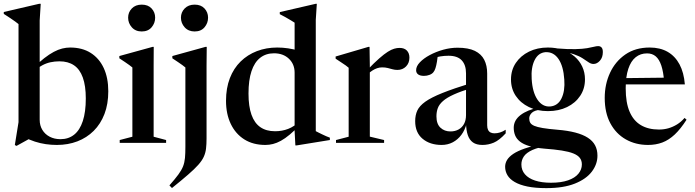

<svg xmlns="http://www.w3.org/2000/svg" viewBox="-27 -756 3676 1016"><path d="M101.5 -30.5 161 -39.5 60.5 16 51.5 11.5 71 -109.5V-628.5Q64.5 -634 53.8 -641.8Q43 -649.5 27.8 -659.8Q12.5 -670 -7 -682.5V-692.5L180.5 -736H188.5L183 -648V-122Q183 -92 197 -68.8Q211 -45.5 236 -32.5Q261 -19.5 293 -19.5Q335.5 -19.5 365.5 -43.5Q395.5 -67.5 411.2 -115.5Q427 -163.5 427 -235Q427 -302 411.2 -345.8Q395.5 -389.5 364.5 -410.5Q333.5 -431.5 287.5 -431.5Q262.5 -431.5 239.8 -426.5Q217 -421.5 196 -410Q175 -398.5 155 -379L148.5 -396Q180.5 -427.5 207.2 -448.2Q234 -469 257.5 -481.5Q281 -494 302.2 -499.2Q323.5 -504.5 344 -504.5Q408 -504.5 453 -476Q498 -447.5 522 -395.8Q546 -344 546 -273Q546 -205.5 525.8 -152.8Q505.5 -100 468.8 -63.5Q432 -27 382.5 -8Q333 11 274 11Q244.5 11 215.2 6.8Q186 2.5 157.2 -6.8Q128.5 -16 101.5 -30.5Z M723 -589.5Q690 -589.5 670.5 -611.5Q651 -633.5 651 -662.5Q651 -691 670.5 -711.2Q690 -731.5 723 -731.5Q756.5 -731.5 775.2 -711.2Q794 -691 794 -662.5Q794 -633.5 775.2 -611.5Q756.5 -589.5 723 -589.5ZM786.5 -508 786 -410.5V-32.5L852 -15V0H606.5V-15L673.5 -32.5V-399Q668 -404 657.5 -411.5Q647 -419 633.5 -428.2Q620 -437.5 604.5 -447.5V-459.5L780.5 -508Z M1003 -589.5Q970 -589.5 950.2 -611.5Q930.5 -633.5 930.5 -662.5Q930.5 -691 950.2 -711.2Q970 -731.5 1003 -731.5Q1036.5 -731.5 1055.2 -711.2Q1074 -691 1074 -662.5Q1074 -633.5 1055.2 -611.5Q1036.5 -589.5 1003 -589.5ZM954 -399Q948.5 -404 938 -411.5Q927.5 -419 914 -428.2Q900.5 -437.5 885 -447.5V-459.5L1060.5 -508H1067L1066 -410.5V-23.5Q1066 7.5 1063.2 30.5Q1060.5 53.5 1051.2 73.8Q1042 94 1022 116.5Q1002 139 968.2 168.2Q934.5 197.5 883 239L869.5 225Q900 190.5 917 167.2Q934 144 941.8 124Q949.5 104 951.8 80Q954 56 954 20.5Z M1532 -371.5Q1532 -416.5 1501.8 -445.2Q1471.5 -474 1423 -474Q1380 -474 1349.8 -450.2Q1319.5 -426.5 1303.8 -379.2Q1288 -332 1288 -261Q1288 -193 1303.8 -148.8Q1319.5 -104.5 1350.8 -83Q1382 -61.5 1428.5 -61.5Q1465.5 -61.5 1497.5 -73.8Q1529.5 -86 1559 -115L1563.5 -97.5Q1532 -65.5 1506.8 -44.2Q1481.5 -23 1459.5 -11Q1437.5 1 1417.5 6Q1397.5 11 1377.5 11Q1312.5 11 1266 -18.2Q1219.5 -47.5 1194.2 -100.2Q1169 -153 1169 -222.5Q1169 -289.5 1189.2 -342Q1209.5 -394.5 1246.2 -430.5Q1283 -466.5 1332.5 -485.5Q1382 -504.5 1440 -504.5Q1469 -504.5 1497.8 -500.2Q1526.5 -496 1554.8 -487.2Q1583 -478.5 1609 -464.5L1532 -450.5V-636Q1525.5 -640.5 1512.5 -648.2Q1499.5 -656 1484 -664.8Q1468.5 -673.5 1453.5 -681V-692L1644 -736H1649.5L1644 -651V-62Q1648.5 -59.5 1657.5 -55Q1666.5 -50.5 1677.5 -45.2Q1688.5 -40 1699.2 -35.2Q1710 -30.5 1718.5 -27.5V-15L1542.5 13.5H1536L1532 -62.5Z M2087.5 -502.5Q2112.5 -502.5 2126 -488.5Q2139.5 -474.5 2139.5 -451Q2139.5 -422.5 2121.5 -404.2Q2103.5 -386 2076 -386Q2062 -386 2049.8 -389.5Q2037.5 -393 2024.5 -396.2Q2011.5 -399.5 1995 -399.5Q1981.5 -399.5 1968.5 -395Q1955.5 -390.5 1943.5 -382.8Q1931.5 -375 1919.5 -364L1917 -386Q1953.5 -424 1979.8 -447Q2006 -470 2025 -482Q2044 -494 2058.8 -498.2Q2073.5 -502.5 2087.5 -502.5ZM1930 -409V-33L2005.5 -15V0H1751V-15L1818 -32.5V-397.5Q1811.5 -403.5 1802.5 -409.8Q1793.5 -416 1780.2 -424.8Q1767 -433.5 1749 -445.5V-457L1922.5 -508H1928.5Z M2468.5 -317 2472.5 -291.5Q2412 -273 2374.5 -256Q2337 -239 2317 -221.2Q2297 -203.5 2289.8 -184Q2282.5 -164.5 2282.5 -140.5Q2282.5 -100 2303.8 -80.2Q2325 -60.5 2356.5 -60.5Q2381 -60.5 2399.5 -70.8Q2418 -81 2428.5 -100.2Q2439 -119.5 2439 -147V-368Q2439 -412.5 2416.2 -436.8Q2393.5 -461 2346.5 -461Q2324.5 -461 2302.8 -457.5Q2281 -454 2266.5 -447.5L2291 -471.5Q2288.5 -449 2285.2 -429.5Q2282 -410 2277.5 -395.8Q2273 -381.5 2266.5 -374Q2259.5 -365 2245.8 -359.8Q2232 -354.5 2216.5 -354.5Q2196.5 -354.5 2185.8 -362.2Q2175 -370 2175 -384.5Q2175 -405.5 2194.8 -426.2Q2214.5 -447 2247 -464.5Q2279.5 -482 2318 -492.8Q2356.5 -503.5 2394 -503.5Q2451.5 -503.5 2485.8 -486.8Q2520 -470 2535.5 -439.5Q2551 -409 2551 -367V-93Q2551 -78 2555.8 -68.5Q2560.5 -59 2569.2 -54.8Q2578 -50.5 2589.5 -50.5Q2604 -50.5 2618.8 -55Q2633.5 -59.5 2649 -69.5V-50.5Q2615 -13.5 2586 -1.2Q2557 11 2526 11Q2494.5 11 2475.8 -2.2Q2457 -15.5 2448.5 -40.8Q2440 -66 2439 -102.5H2442Q2433.5 -68 2414.5 -42.5Q2395.5 -17 2368.8 -3Q2342 11 2310 11Q2248 11 2209 -21.8Q2170 -54.5 2170 -115Q2170 -146.5 2181.2 -171Q2192.5 -195.5 2223.5 -217.8Q2254.5 -240 2313.8 -263.8Q2373 -287.5 2468.5 -317Z M2864 239.5Q2805.5 239.5 2764.2 231Q2723 222.5 2696.8 207.2Q2670.5 192 2658.2 171.2Q2646 150.5 2646 126.5Q2646 107.5 2656.2 90.5Q2666.5 73.5 2689.2 58.2Q2712 43 2749.5 30Q2787 17 2842 6.5H2879V15Q2822.5 23 2790.5 37.5Q2758.5 52 2745.2 71.5Q2732 91 2732 114Q2732 144.5 2750.8 166.2Q2769.5 188 2804.5 199.5Q2839.5 211 2888.5 211Q2942.5 211 2979 198.2Q3015.5 185.5 3033.8 163.2Q3052 141 3052 114Q3052 93.5 3041.2 79.5Q3030.5 65.5 3007 56Q2983.5 46.5 2945.5 40.5Q2907.5 34.5 2853 30.5Q2805.5 26.5 2774 17Q2742.5 7.5 2724.5 -6.8Q2706.5 -21 2699 -39.5Q2691.5 -58 2691.5 -80Q2691.5 -119.5 2727.2 -147Q2763 -174.5 2826 -187.5L2834.5 -175.5Q2801 -172.5 2787.2 -159Q2773.5 -145.5 2773.5 -129.5Q2773.5 -116 2779 -106.5Q2784.5 -97 2800 -90.2Q2815.5 -83.5 2845 -78.5Q2874.5 -73.5 2922.5 -69.5Q2977.5 -65 3017.5 -54.5Q3057.5 -44 3083.5 -27.2Q3109.5 -10.5 3122 13Q3134.5 36.5 3134.5 67.5Q3134.5 113 3104.8 152.2Q3075 191.5 3015 215.5Q2955 239.5 2864 239.5ZM2872.5 -168Q2816 -168 2771.8 -189.5Q2727.5 -211 2702.2 -248.8Q2677 -286.5 2677 -335.5Q2677 -385 2702.5 -423Q2728 -461 2772.2 -482.8Q2816.5 -504.5 2872 -504.5Q2915.5 -504.5 2951.8 -491.8Q2988 -479 3014 -456.5Q3040 -434 3054.2 -403.2Q3068.5 -372.5 3068.5 -336Q3068.5 -287 3043.2 -249Q3018 -211 2973.8 -189.5Q2929.5 -168 2872.5 -168ZM2884 -192.5Q2925 -196 2944.2 -235.2Q2963.5 -274.5 2959 -335Q2954.5 -405.5 2928.5 -443.8Q2902.5 -482 2860 -480Q2821.5 -477 2802 -437.8Q2782.5 -398.5 2786.5 -337.5Q2790.5 -268.5 2816.8 -229.2Q2843 -190 2884 -192.5ZM2938 -480.5 2917 -500Q2978 -495 3017.2 -496Q3056.5 -497 3079.5 -501Q3102.5 -505 3115.8 -508.5Q3129 -512 3138.5 -512Q3149.5 -512 3156.2 -504.8Q3163 -497.5 3163 -480.5Q3163 -452 3147.5 -434.8Q3132 -417.5 3113.5 -417.5Q3100.5 -417.5 3087.5 -426.5Q3074.5 -435.5 3056 -447.5Q3037.5 -459.5 3009.2 -469.2Q2981 -479 2938 -480.5Z M3411 -504.5Q3466 -504.5 3505.8 -481.8Q3545.5 -459 3568.8 -415.5Q3592 -372 3597 -309.5H3269V-342.5L3537.5 -345.5L3487.5 -323.5Q3483.5 -376 3472.5 -409Q3461.5 -442 3443 -457.8Q3424.5 -473.5 3397 -473.5Q3362 -473.5 3336.8 -453.2Q3311.5 -433 3297.8 -391.8Q3284 -350.5 3284 -288.5Q3284 -212.5 3304.8 -164.5Q3325.5 -116.5 3364.8 -93.5Q3404 -70.5 3460 -70.5Q3486 -70.5 3509.8 -77.2Q3533.5 -84 3555.5 -97.5Q3577.5 -111 3595.5 -132L3606 -122.5Q3575 -74 3543.8 -44.5Q3512.5 -15 3478 -2Q3443.5 11 3402.5 11Q3336.5 11 3284.5 -18.5Q3232.5 -48 3202.8 -103.5Q3173 -159 3173 -238Q3173 -310 3201 -370.5Q3229 -431 3282.2 -467.8Q3335.5 -504.5 3411 -504.5Z"/></svg>

Font: Newsreader 60pt Medium
Style: Regular
Weight: 500
Designer: Hugues Gentile
Foundry: Production Type
Version: Version 1.003